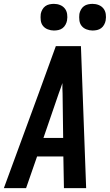

<svg xmlns="http://www.w3.org/2000/svg" viewBox="-39 -974 569 994"><path d="M-19 0 161 -490 250 -735H380L407 0H292L289 -164H153L96 0ZM288 -260 285 -490Q284 -504 284 -517.5Q284 -531 284 -544Q280 -531 275 -517.5Q270 -504 265 -490L186 -260ZM440 -816Q424 -816 408.5 -822Q393 -828 383.5 -840Q374 -852 372 -868.5Q370 -885 372 -902Q374 -913 380 -924Q386 -935 395.5 -942Q405 -949 417 -951.5Q429 -954 440 -954Q457 -954 472 -948Q487 -942 496.5 -930Q506 -918 508.5 -901.5Q511 -885 508 -868Q506 -857 500 -846Q494 -835 484.5 -828Q475 -821 463.5 -818.5Q452 -816 440 -816ZM240 -816Q224 -816 208.5 -822Q193 -828 183.5 -840Q174 -852 172 -868.5Q170 -885 172 -902Q174 -913 180 -924Q186 -935 195.5 -942Q205 -949 217 -951.5Q229 -954 240 -954Q257 -954 272 -948Q287 -942 296.5 -930Q306 -918 308.5 -901.5Q311 -885 308 -868Q306 -857 300 -846Q294 -835 284.5 -828Q275 -821 263.5 -818.5Q252 -816 240 -816Z"/></svg>

Font: Iosevka Custom
Style: Bold Italic
Weight: 700
Italic angle: -9°
Designer: Belleve Invis
Foundry: Belleve Invis
Version: Version 30.3.1; ttfautohint (v1.8.3)